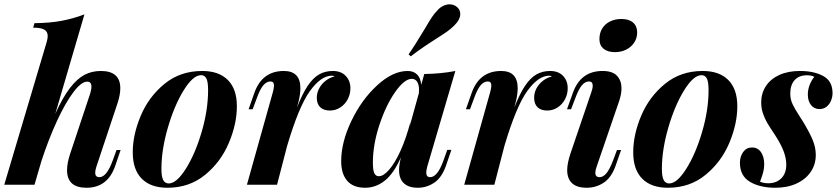

<svg xmlns="http://www.w3.org/2000/svg" viewBox="-38 -862 3913 896"><path d="M500 -88.9Q464.8 14.2 365.7 14.2Q274.9 14.2 274.9 -67.9Q274.9 -101.1 289.6 -145L379.4 -415Q388.7 -441.9 388.7 -458Q388.7 -481 369.1 -481Q341.3 -481 304 -431.2Q266.6 -381.3 227.5 -296.6Q188.5 -211.9 155.3 -110.4L123 0H-18.1L180.2 -667Q184.6 -682.1 184.6 -694.3Q184.6 -714.4 168.9 -723.6Q153.3 -732.9 116.7 -732.9L123 -753.9Q192.4 -754.4 248 -764.6Q303.7 -774.9 356 -794.9L220.2 -331.5Q254.9 -407.7 288.3 -451.2Q321.8 -494.6 356.2 -512.7Q390.6 -530.8 432.6 -530.8Q523.4 -530.8 523.4 -450.2Q523.4 -419.4 510.3 -379.9L412.1 -85Q406.2 -66.9 406.2 -56.2Q406.2 -35.2 425.8 -35.2Q460 -35.2 488.3 -113.8L505.9 -162.1H524.9Z M905.8 -530.8Q983.4 -530.8 1025.4 -488.5Q1067.4 -446.3 1067.4 -366.2Q1067.4 -283.7 1030 -195.1Q992.7 -106.4 919.2 -46.1Q845.7 14.2 743.2 14.2Q665.5 14.2 623.5 -28.1Q581.5 -70.3 581.5 -150.9Q581.5 -233.4 618.9 -322Q656.2 -410.6 729.7 -470.7Q803.2 -530.8 905.8 -530.8ZM715.3 -74.2Q715.3 -38.1 723.6 -22Q731.9 -5.9 749.5 -5.9Q786.1 -5.9 829.6 -75Q873 -144 903.1 -246.3Q933.1 -348.6 933.1 -441.4Q933.1 -480.5 925 -495.8Q917 -511.2 900.4 -511.2Q862.8 -511.2 819.1 -440.4Q775.4 -369.6 745.4 -266.4Q715.3 -163.1 715.3 -74.2Z M1597.2 -450.2Q1597.2 -422.4 1584.5 -398.4Q1571.8 -374.5 1549.8 -360.4Q1527.8 -346.2 1501.5 -346.2Q1472.2 -346.2 1456.3 -361.6Q1440.4 -377 1440.4 -405.8Q1440.4 -429.2 1451.7 -450Q1462.9 -470.7 1481.9 -485.4Q1501 -500 1523.4 -505.4Q1517.6 -508.8 1510.7 -508.8Q1460 -508.8 1408.2 -437Q1356.4 -365.2 1301.8 -180.7L1254.9 0H1114.3L1235.4 -432.1Q1240.7 -452.1 1240.7 -462.4Q1240.7 -481.9 1224.1 -481.9Q1206.1 -481.9 1190.7 -463.9Q1175.3 -445.8 1160.2 -403.3L1141.1 -352.1H1122.1L1148.9 -428.2Q1185.1 -530.8 1286.6 -530.8Q1363.8 -530.8 1363.8 -450.2Q1363.8 -424.8 1356 -391.1L1348.1 -360.4Q1373 -424.3 1397.9 -461.4Q1422.9 -498.5 1450.9 -514.6Q1479 -530.8 1515.1 -530.8Q1553.2 -530.8 1575.2 -508.1Q1597.2 -485.4 1597.2 -450.2Z M1554.7 0ZM2068.4 -162.6 2043.5 -89.4Q2023.4 -32.7 1988.3 -9.3Q1953.1 14.2 1911.6 14.2Q1859.4 14.2 1837.4 -17.6Q1824.2 -37.1 1824.2 -67.9Q1824.2 -91.8 1833 -127.9Q1799.8 -52.7 1758.1 -19.3Q1716.3 14.2 1666 14.2Q1610.4 14.2 1582.3 -18.3Q1554.2 -50.8 1554.2 -109.4Q1554.2 -198.2 1601.8 -297.6Q1649.4 -397 1722.2 -463.9Q1794.9 -530.8 1864.7 -530.8Q1891.6 -530.8 1908.2 -514.6Q1924.8 -498.5 1927.7 -466.3L1941.9 -516.6Q2023.9 -518.1 2086.9 -530.8L1956.1 -85.4Q1951.2 -67.4 1951.2 -56.6Q1951.2 -35.2 1969.2 -35.2Q2003.9 -35.2 2031.7 -113.8L2049.3 -162.6ZM1917.5 -442.4Q1917.5 -466.8 1908.7 -480.5Q1899.9 -494.1 1883.8 -494.1Q1849.6 -494.1 1806.4 -432.9Q1763.2 -371.6 1732.7 -279.5Q1702.1 -187.5 1702.1 -102.1Q1702.1 -68.4 1708.7 -54Q1715.3 -39.6 1730 -39.6Q1751.5 -39.6 1778.1 -70.1Q1804.7 -100.6 1831.1 -158.4Q1857.4 -216.3 1877.9 -294.9L1873 -270L1916.5 -426.3Q1917.5 -437 1917.5 -442.4ZM1943.8 -726.6Q1964.8 -762.7 1977.3 -781.5Q1989.7 -800.3 2005.4 -815.9Q2016.6 -828.1 2031.2 -835Q2045.9 -841.8 2060.1 -841.8Q2081.1 -841.8 2096.7 -827.6Q2109.9 -814.5 2109.9 -796.9Q2109.9 -770 2081.1 -742.2Q2066.9 -728 2049.6 -715.6Q2032.2 -703.1 1997.6 -681.2Q1927.2 -636.7 1878.9 -599.1L1868.7 -608.4Q1896 -647 1943.8 -726.6Z M2611.3 -450.2Q2611.3 -422.4 2598.6 -398.4Q2585.9 -374.5 2564 -360.4Q2542 -346.2 2515.6 -346.2Q2486.3 -346.2 2470.5 -361.6Q2454.6 -377 2454.6 -405.8Q2454.6 -429.2 2465.8 -450Q2477.1 -470.7 2496.1 -485.4Q2515.1 -500 2537.6 -505.4Q2531.7 -508.8 2524.9 -508.8Q2474.1 -508.8 2422.4 -437Q2370.6 -365.2 2315.9 -180.7L2269 0H2128.4L2249.5 -432.1Q2254.9 -452.1 2254.9 -462.4Q2254.9 -481.9 2238.3 -481.9Q2220.2 -481.9 2204.8 -463.9Q2189.5 -445.8 2174.3 -403.3L2155.3 -352.1H2136.2L2163.1 -428.2Q2199.2 -530.8 2300.8 -530.8Q2377.9 -530.8 2377.9 -450.2Q2377.9 -424.8 2370.1 -391.1L2362.3 -360.4Q2387.2 -424.3 2412.1 -461.4Q2437 -498.5 2465.1 -514.6Q2493.2 -530.8 2529.3 -530.8Q2567.4 -530.8 2589.4 -508.1Q2611.3 -485.4 2611.3 -450.2Z M2861.8 -773.4Q2897 -773.4 2916.3 -756.8Q2935.5 -740.2 2935.5 -710.9Q2935.5 -684.6 2921.6 -663.3Q2907.7 -642.1 2884 -630.4Q2860.4 -618.7 2832 -618.7Q2797.4 -618.7 2778.3 -634.8Q2759.3 -650.9 2759.3 -679.2Q2759.3 -708.5 2772.7 -729.7Q2786.1 -751 2809.6 -762.2Q2833 -773.4 2861.8 -773.4ZM2728 -461.9Q2728 -481.9 2710.9 -481.9Q2692.4 -481.9 2677.2 -463.6Q2662.1 -445.3 2646.5 -403.3L2627 -352.1H2607.9L2635.3 -428.2Q2671.4 -530.8 2773.9 -530.8Q2820.3 -530.8 2841.3 -508.3Q2862.3 -485.8 2862.3 -449.7Q2862.3 -423.3 2851.6 -391.1L2746.6 -85Q2740.2 -67.4 2740.2 -55.7Q2740.2 -35.2 2760.3 -35.2Q2775.9 -35.2 2791 -52.2Q2806.2 -69.3 2823.2 -113.8L2841.3 -162.1H2860.4L2835 -88.9Q2814.9 -32.7 2779.1 -9.3Q2743.2 14.2 2699.7 14.2Q2654.3 14.2 2631.6 -7.1Q2608.9 -28.3 2608.9 -68.4Q2608.9 -99.6 2624 -145L2721.7 -432.1Q2728 -449.7 2728 -461.9Z M3241.2 -530.8Q3318.8 -530.8 3360.8 -488.5Q3402.8 -446.3 3402.8 -366.2Q3402.8 -283.7 3365.5 -195.1Q3328.1 -106.4 3254.6 -46.1Q3181.2 14.2 3078.6 14.2Q3001 14.2 2959 -28.1Q2917 -70.3 2917 -150.9Q2917 -233.4 2954.3 -322Q2991.7 -410.6 3065.2 -470.7Q3138.7 -530.8 3241.2 -530.8ZM3050.8 -74.2Q3050.8 -38.1 3059.1 -22Q3067.4 -5.9 3085 -5.9Q3121.6 -5.9 3165 -75Q3208.5 -144 3238.5 -246.3Q3268.6 -348.6 3268.6 -441.4Q3268.6 -480.5 3260.5 -495.8Q3252.4 -511.2 3235.8 -511.2Q3198.2 -511.2 3154.5 -440.4Q3110.8 -369.6 3080.8 -266.4Q3050.8 -163.1 3050.8 -74.2Z M3547.9 -6.8Q3585 -6.8 3608.2 -30Q3631.3 -53.2 3631.3 -93.3Q3631.3 -125 3617.7 -159.4Q3604 -193.8 3576.2 -235.8Q3552.7 -271 3541.7 -289.8Q3530.8 -308.6 3522.5 -332.8Q3514.2 -356.9 3514.2 -383.8Q3514.2 -426.3 3535.9 -459.7Q3557.6 -493.2 3598.4 -512Q3639.2 -530.8 3695.3 -530.8Q3760.3 -530.8 3803.7 -507.3Q3847.2 -483.9 3847.2 -427.2Q3847.2 -410.2 3840.3 -392.8Q3833.5 -375.5 3819.6 -364.3Q3805.7 -353 3786.1 -353Q3761.7 -353 3746.8 -371.8Q3731.9 -390.6 3731.9 -420.4Q3731.9 -444.8 3740.7 -466.6Q3749.5 -488.3 3762.2 -503.4Q3750 -510.7 3727.5 -510.7Q3690.9 -510.7 3670.4 -488.3Q3649.9 -465.8 3649.9 -424.8Q3649.9 -398.9 3660.6 -376Q3671.4 -353 3695.3 -316.4L3709.5 -294.4Q3741.2 -241.7 3755.1 -207.3Q3769 -172.9 3769 -138.7Q3769 -95.2 3745.8 -60.5Q3722.7 -25.9 3679.9 -5.9Q3637.2 14.2 3580.1 14.2Q3508.8 14.2 3461.9 -13.4Q3415 -41 3415 -102.5Q3415 -131.8 3430.2 -152.8Q3445.3 -173.8 3471.7 -173.8Q3498 -173.8 3513.2 -152.1Q3528.3 -130.4 3528.3 -95.7Q3528.3 -76.7 3523.9 -59.8Q3519.5 -43 3514.9 -30.8Q3510.3 -18.6 3508.8 -14.2Q3524.9 -6.8 3547.9 -6.8Z"/></svg>

Font: TypoPRO Playfair Display
Style: Bold Italic
Weight: 700
Italic angle: -14.9847°
Designer: Claus Eggers Sørensen
Foundry: Claus Eggers Sørensen
Version: Version 1.004;PS 001.004;hotconv 1.0.70;makeotf.lib2.5.58329